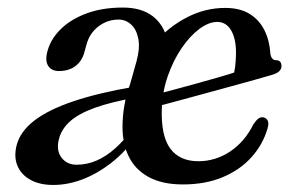

<svg xmlns="http://www.w3.org/2000/svg" viewBox="-20 -490 805 521"><path d="M312.7 -158.4Q315.1 -219.2 338.2 -274.9Q361.3 -330.5 399.9 -374.1Q438.4 -417.7 487.7 -443.1Q536.9 -468.5 591.1 -468.5Q631.4 -468.5 657.8 -452Q684.1 -435.5 697.9 -407.3Q711.6 -379.1 713.8 -343.5Q714.6 -336.8 718.3 -331.9Q722 -327 727.8 -326.7Q735 -327 739.4 -323.2Q743.8 -319.4 743.8 -310.7Q743.8 -302.7 737.4 -296.5Q730.9 -290.3 716.4 -286.3Q691.8 -279.1 657.6 -269.6Q623.4 -260.1 585.1 -249.7Q546.8 -239.3 510 -229.2Q473.2 -219.1 443.1 -211.1Q412.9 -203.1 395 -198.3Q377.1 -193.6 377.1 -193.6L372.1 -225.5Q372.1 -225.5 390.2 -230.3Q408.3 -235.1 437.6 -242.8Q466.9 -250.6 500.8 -259.9Q534.7 -269.2 567.4 -278.6Q600 -288 624 -295.8L611.8 -278.9Q616 -292.9 618.1 -309.2Q620.2 -325.6 620.4 -346.7Q620.4 -385.3 607 -407.9Q593.5 -430.5 569.7 -430.5Q546.3 -430.5 520.7 -411.3Q495.1 -392.1 472.6 -359Q450.1 -325.9 435.4 -283.8Q420.7 -241.7 419.1 -196Q416.5 -121.9 441.8 -87.2Q467.1 -52.5 518.3 -52.5Q564.7 -52.5 604.3 -78.8Q643.9 -105.1 667.7 -152.8Q675.3 -163.8 680.6 -167.9Q685.8 -172 692.3 -171.8Q700.2 -171.6 705.4 -164.6Q710.5 -157.5 706.3 -142.4Q693.8 -98.4 662.7 -63.8Q631.6 -29.1 584.6 -9.3Q537.5 10.5 476.3 10.5Q419.7 10.5 382.4 -10.2Q345.1 -30.8 327.7 -68.8Q310.3 -106.8 312.7 -158.4ZM109.9 -355Q119.3 -386.4 146.2 -412.3Q173.1 -438.2 215.7 -453.9Q258.2 -469.5 313.5 -469.5Q363.6 -469.5 394.1 -446.3Q424.6 -423.1 433.9 -381.2Q443.2 -339.3 428.8 -283.2L333 -261.6L350.1 -322.4Q360.3 -359.7 355.3 -385.1Q350.2 -410.5 335.6 -423.7Q320.9 -436.9 301.8 -436.9Q271.4 -436.9 247.1 -418.3Q222.8 -399.6 214.6 -368.6L208.1 -345.3Q201.2 -322.4 183.2 -309.6Q165.2 -296.9 138.3 -297.2Q118.6 -297.8 110 -312.6Q101.4 -327.5 109.9 -355ZM24.9 -95Q34.2 -132.5 72.6 -162.4Q111.1 -192.2 179 -215.1Q247 -238 343.2 -254.4L347.4 -225Q280.4 -213 237.4 -197.5Q194.3 -181.9 171 -161.5Q147.7 -141.1 140.4 -114.4Q131.7 -83 146.4 -63Q161 -43 187.9 -43Q215.9 -43 242 -54.3Q268 -65.5 292.5 -87.4Q317 -109.2 340.6 -140.6L345.7 -113.9Q316 -74.1 279 -45.8Q242 -17.6 202.6 -2.8Q163.1 11.9 124.6 11.9Q88 11.9 62.9 -1.9Q37.8 -15.6 27.5 -39.8Q17.3 -63.9 24.9 -95Z"/></svg>

Font: Fraunces
Style: Italic
Weight: 900
Italic angle: -16°
Version: Version 1.000;[0bf87f6ff]